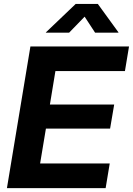

<svg xmlns="http://www.w3.org/2000/svg" viewBox="-20 -966 683 986"><path d="M15.6 0 136.2 -727.5H642.6L621.6 -601.1H264.6L236.3 -429.2H566.4L545.4 -305.7H215.8L186 -126.5H543.5L522.5 0ZM335 -798.3H215.3L215.8 -799.8L368.7 -945.8H482.4L588.4 -799.8L587.9 -798.3H468.3L414.6 -880.4Z"/></svg>

Font: Inter 24pt
Style: Bold Italic
Weight: 700
Italic angle: -9.3988°
Version: Version 4.001;git-66647c0bb